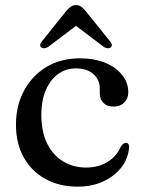

<svg xmlns="http://www.w3.org/2000/svg" viewBox="-20 -702 546 734"><path d="M470.5 -349.5Q470.5 -326 455 -310.2Q439.5 -294.5 414 -294.5Q389 -294.5 375.2 -308.8Q361.5 -323 361.5 -346.5V-362.5Q361.5 -397.5 337 -419Q312.5 -440.5 270 -440.5Q231.5 -440.5 201.8 -418.8Q172 -397 155 -357.2Q138 -317.5 138 -264Q138 -198.5 160.2 -153.5Q182.5 -108.5 221.2 -85Q260 -61.5 309.5 -61.5Q357 -61.5 392 -83.5Q427 -105.5 442 -142Q448 -150 452.2 -153Q456.5 -156 461.5 -156Q468.5 -156 471.2 -150.5Q474 -145 473.5 -137.5Q470 -96 444 -62.2Q418 -28.5 375 -8.5Q332 11.5 276.5 11.5Q207 11.5 153.8 -17.8Q100.5 -47 70.8 -100.2Q41 -153.5 41 -225.5Q41 -297 71.2 -354.2Q101.5 -411.5 156.2 -445.2Q211 -479 285 -479Q342.5 -479 384 -461.2Q425.5 -443.5 448 -414Q470.5 -384.5 470.5 -349.5ZM290.5 -618.5H250.5L376.5 -523Q384 -518 391.2 -517.5Q398.5 -517 403 -520.5Q407.5 -524 407.5 -530Q407.5 -536 401.5 -543L306.5 -661Q298 -671.5 290 -677Q282 -682.5 271 -682.5Q259.5 -682.5 251.2 -677Q243 -671.5 234 -661L139.5 -543Q133.5 -536 133.5 -530Q133.5 -524 137.5 -520.5Q143 -517 150 -517.5Q157 -518 164.5 -523Z"/></svg>

Font: Fraunces 18pt
Style: Regular
Weight: 400
Version: Version 1.000;[b76b70a41]